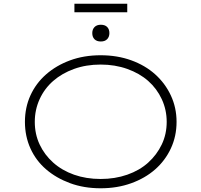

<svg xmlns="http://www.w3.org/2000/svg" viewBox="-20 -1002 1083 1032"><path d="M521 10Q431 10 356.5 -17.5Q282 -45 227.5 -92Q173 -139 143.5 -204.5Q114 -270 114 -347Q114 -424 143.5 -489Q173 -554 227.5 -602Q282 -650 356.5 -677.5Q431 -705 521 -705Q610 -705 685 -678Q760 -651 814 -602.5Q868 -554 898.5 -488.5Q929 -423 929 -347Q929 -270 898.5 -204.5Q868 -139 814 -91.5Q760 -44 685 -17Q610 10 521 10ZM521 -40Q598 -40 664 -63Q730 -86 776.5 -128Q823 -170 849.5 -225.5Q876 -281 876 -347Q876 -412 849.5 -469Q823 -526 776.5 -567Q730 -608 664 -631.5Q598 -655 521 -655Q443 -655 378 -631.5Q313 -608 266 -567Q219 -526 193 -469Q167 -412 167 -347Q167 -281 193 -225.5Q219 -170 266 -128Q313 -86 378 -63Q443 -40 521 -40ZM522 -779Q500 -779 488 -791Q476 -803 476 -824Q476 -844 488 -856.5Q500 -869 522 -869Q544 -869 556 -857Q568 -845 568 -824Q568 -804 556 -791.5Q544 -779 522 -779ZM380 -936V-982H664V-936Z"/></svg>

Font: Lexend Tera ExtraLight
Style: Regular
Weight: 250
Designer: Bonnie Shaver-Troup, Thomas Jockin
Foundry: Lexend
Version: Version 1.007